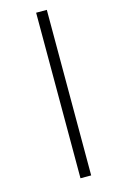

<svg xmlns="http://www.w3.org/2000/svg" viewBox="-122 -791 524 885"><g transform="rotate(-15 140.0 -349.0)"><path d="M147 46V-744H198V46Z"/></g></svg>

Font: Noto Sans Telugu UI ExtraCondensed Light
Style: Regular
Weight: 300
Width: 2
Designer: Jelle Bosma - Monotype Design Team
Foundry: Monotype Imaging Inc.
Version: Version 2.005; ttfautohint (v1.8.4.7-5d5b)